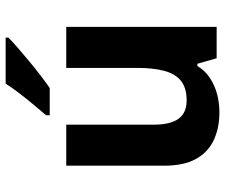

<svg xmlns="http://www.w3.org/2000/svg" viewBox="-80 -726 816 697"><g transform="rotate(-90 328.5 -378.0)"><path d="M579 -546V0H465L445 -70H437Q420 -42 393.5 -24.5Q367 -7 335 1.5Q303 10 269 10Q211 10 167 -11Q123 -32 99 -76Q75 -120 75 -190V-546H224V-227Q224 -169 245 -139Q266 -109 312 -109Q358 -109 383.5 -130Q409 -151 419.5 -191Q430 -231 430 -289V-546ZM540 -756Q526 -742 503 -722Q480 -702 453.5 -680Q427 -658 401.5 -638.5Q376 -619 357 -606H258V-619Q274 -638 295.5 -663.5Q317 -689 338 -716.5Q359 -744 373 -766H540Z"/></g></svg>

Font: Noto Sans Telugu
Style: Regular
Weight: 400
Designer: Jelle Bosma - Monotype Design Team
Foundry: Monotype Imaging Inc.
Version: Version 2.003